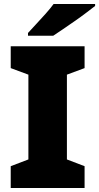

<svg xmlns="http://www.w3.org/2000/svg" viewBox="-20 -947 499 967"><path d="M406 0H34V-110L123 -144V-571L34 -604V-714H406V-604L317 -571V-144L406 -110ZM459 -917Q441 -903 414 -882.5Q387 -862 356 -840.5Q325 -819 296.5 -799.5Q268 -780 248 -767H121V-781Q138 -800 162 -825.5Q186 -851 210 -878Q234 -905 250 -927H459Z"/></svg>

Font: Noto Sans Gujarati UI Black
Style: Regular
Weight: 900
Designer: Jelle Bosma - Monotype Design Team, Universal Thirst
Foundry: Monotype Imaging Inc.
Version: Version 2.106; ttfautohint (v1.8.4.7-5d5b)